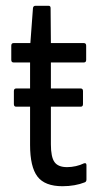

<svg xmlns="http://www.w3.org/2000/svg" viewBox="-20 -636 346 664"><path d="M196 8Q135 8 109.5 -25.5Q84 -59 84 -135V-267H36Q28 -267 28 -276V-321Q28 -330 36 -330H84V-420H27Q19 -420 19 -429V-478Q19 -487 27 -487H85L94 -608Q95 -616 103 -616H148Q155 -616 155 -608L156 -487H270Q278 -487 278 -478V-429Q278 -420 270 -420H156V-330H259Q267 -330 267 -321V-276Q267 -267 259 -267H156V-137Q156 -93 168.5 -75.5Q181 -58 212 -58Q227 -58 242.5 -61.5Q258 -65 270 -71Q279 -74 279 -65V-15Q279 -7 272 -5Q257 1 237.5 4.5Q218 8 196 8Z"/></svg>

Font: Sofia Sans Cond
Style: Regular
Weight: 400
Width: 3
Designer: Botio Nikoltchev, Ani Petrova
Foundry: lettersoup
Version: Version 4.100; ttfautohint (v1.8.3)